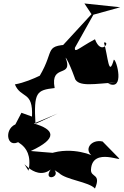

<svg xmlns="http://www.w3.org/2000/svg" viewBox="-20 -1000 715 1110"><path d="M365 -109C343 -113 252 -118 158 -127C318 -201 294 -252 176 -286L314 -344L185 -284C175 -466 190 -479 296 -491C268 -637 407 -544 359 -667C377 -651 429 -505 412 -548C432 -494 531 -517 651 -523L604 -518C704 -469 654 -657 638 -655C608 -548 605 -673 581 -754C620 -762 566 -676 529 -773C425 -718 402 -680 417 -744C222 -738 305 -721 208 -559C292 -610 173 -531 66 -512C102 -427 172 -477 165 -326L104 -348L69 -281C-4 -249 24 -120 109 -195C9 -177 181 -194 145 -13C75 -125 173 58 273 -20C227 48 328 29 296 -16L321 0C361 40 494 51 529 90C567 1 503 28 506 -20C514 -156 706 -53 663 -90L573 -182C505 -197 461 -132 517 -96C531 -97 398 -157 267 -111ZM509 -918 301 -692 384 -672 520 -915 675 -958 468 -980Z"/></svg>

Font: Asimov Silicon
Style: Regular
Weight: 400
Designer: Google
Version: Version 2.000980; 2014